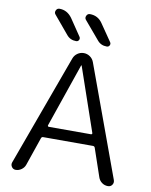

<svg xmlns="http://www.w3.org/2000/svg" viewBox="-101 -1031 870 1105"><g transform="rotate(10 334.0 -478.5)"><path d="M156 -957Q201 -957 230 -917L297 -818Q303 -809 298 -799.5Q293 -790 282 -790Q247 -790 226 -816L139 -920Q130 -930 136 -943.5Q142 -957 156 -957ZM334 -957Q381 -957 408 -917L476 -818Q482 -809 477 -799.5Q472 -790 461 -790Q426 -790 405 -816L317 -920Q308 -930 314 -943.5Q320 -957 334 -957ZM207 -285Q206 -282 208 -279.5Q210 -277 213 -277H460Q463 -277 465 -279.5Q467 -282 466 -285L338 -657Q338 -658 337 -658Q335 -658 335 -657ZM68 0Q53 0 44.5 -12.5Q36 -25 41 -39L278 -688Q285 -707 301.5 -718.5Q318 -730 338 -730Q358 -730 374.5 -718.5Q391 -707 398 -688L635 -40Q640 -25 631.5 -12.5Q623 0 607 0Q587 0 571.5 -11.5Q556 -23 550 -41L494 -205Q491 -213 482 -213H191Q183 -213 180 -205L123 -39Q117 -22 101.5 -11Q86 0 68 0Z"/></g></svg>

Font: Rounded Mplus 1c
Style: Regular
Weight: 400
Version: Version 1.059.20150529